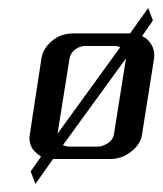

<svg xmlns="http://www.w3.org/2000/svg" viewBox="-20 -395 406 477"><path d="M53.2 -52.2Q53.2 -55.2 54.2 -62L83 -250Q86.4 -274.4 109.9 -293.9Q131.3 -312 163.1 -312H303.2L348.1 -375L359.9 -344.2L333 -305.2Q341.3 -301.8 349.1 -293.9Q363.3 -277.8 363.3 -257.3Q363.3 -252.4 362.8 -250L333 -62Q329.6 -36.6 305.7 -18.1Q282.7 0 253.9 0H111.8L67.9 62L56.2 30.8L82 -5.9Q74.2 -11.2 66.9 -18.1Q53.2 -31.7 53.2 -52.2ZM123 -63 278.8 -277.8Q271.5 -280.8 263.2 -280.8H192.9Q178.2 -280.8 166.5 -272Q155.3 -263.2 152.8 -250ZM136.2 -34.2Q145.5 -30.8 152.8 -30.8H223.1Q235.4 -30.8 249 -40Q261.2 -48.3 263.2 -62L293 -250Z"/></svg>

Font: Hhenum
Style: Italic
Weight: 400
Designer: T. Christopher White
Version: Version 1.0